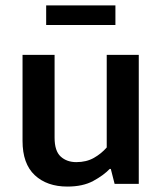

<svg xmlns="http://www.w3.org/2000/svg" viewBox="-20 -677 594 707"><path d="M373 -475H491V0H402L388 -55H384Q361 -31 323 -10.5Q285 10 228 10Q153 10 108 -32Q63 -74 63 -158V-475H181V-170Q181 -121 203.5 -100.5Q226 -80 261 -80Q298 -80 325.5 -95.5Q353 -111 373 -134ZM405 -657V-585H150V-657Z"/></svg>

Font: Mukta Vaani SemiBold
Style: Regular
Weight: 600
Designer: Noopur Datye, Girish Dalvi, Yashodeep Gholap, Pallavi Karambelkar
Foundry: Ek Type
Version: Version 2.538;PS 1.000;hotconv 16.6.51;makeotf.lib2.5.65220;